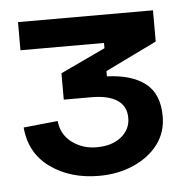

<svg xmlns="http://www.w3.org/2000/svg" viewBox="-37 -736 420 435"><g transform="rotate(-5 173.0 -518.5)"><path d="M11 -461 89 -469Q92 -438 116 -420Q140 -402 172 -402Q207 -402 228 -419Q249 -436 249 -462Q249 -489 228.5 -502.5Q208 -516 170 -516H107V-576L209 -624V-636H19V-700H326V-629L209 -572V-560Q265 -558 296 -534Q327 -510 327 -459Q327 -423 307 -396Q287 -369 251.5 -353Q216 -337 172 -337Q107 -337 61.5 -369.5Q16 -402 11 -461Z"/></g></svg>

Font: Space Grotesk Frontify Medium
Style: Regular
Weight: 500
Designer: Florian Karsten
Version: Version 2.000